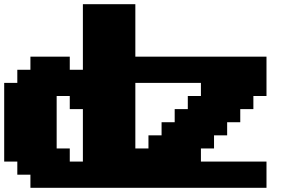

<svg xmlns="http://www.w3.org/2000/svg" viewBox="-20 -895 1415 915"><path d="M125 0H1250V-125H937.5V-187.5H1000V-250H1062.5V-312.5H1125V-375H1187.5V-437.5H1250V-625H625V-875H375V-562.5H312.5V-625H125V-562.5H62.5V-500H0V-125H62.5V-62.5H125ZM375 -125H312.5V-187.5H250V-437.5H312.5V-375H375ZM687.5 -187.5H625V-500H937.5V-437.5H875V-375H812.5V-312.5H750V-250H687.5Z"/></svg>

Font: Faithful 32x
Style: Bold
Weight: 400
Foundry: Faithful Resource Pack
Version: Version 1.0; January 27, 2023